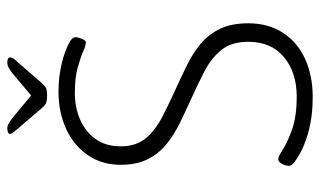

<svg xmlns="http://www.w3.org/2000/svg" viewBox="-200 -694 899 540"><g transform="rotate(-90 250.0 -424.5)"><path d="M246 5Q191 5 145 -8Q99 -21 67 -44Q53 -54 53 -62Q53 -70 58.5 -81Q64 -92 72 -92Q79 -92 99 -79Q119 -66 155.5 -53Q192 -40 248 -40Q316 -40 359 -76Q402 -112 402 -176Q402 -224 378.5 -252.5Q355 -281 318 -300Q281 -319 241 -337Q208 -352 175 -368Q142 -384 115 -405.5Q88 -427 72 -458.5Q56 -490 56 -535Q56 -587 82.5 -626.5Q109 -666 156 -688Q203 -710 263 -710Q302 -710 340.5 -701Q379 -692 404 -677Q415 -670 415 -661Q415 -656 410.5 -644.5Q406 -633 400 -633Q392 -633 375 -640.5Q358 -648 329.5 -656Q301 -664 258 -664Q218 -664 184 -649.5Q150 -635 129 -606.5Q108 -578 108 -535Q108 -491 131 -464Q154 -437 191 -418Q228 -399 272 -379Q305 -364 337.5 -348Q370 -332 396.5 -310Q423 -288 438.5 -255.5Q454 -223 454 -176Q454 -120 427.5 -79Q401 -38 354 -16.5Q307 5 246 5ZM343 -854Q358 -854 358 -846Q358 -841 354 -835.5Q350 -830 344 -824L285 -756Q277 -747 270 -744.5Q263 -742 251 -742Q238 -742 231 -744.5Q224 -747 217 -755L158 -824Q153 -830 148 -836Q143 -842 143 -846Q143 -854 160 -854Q169 -854 187 -840L251 -787L314 -840Q331 -854 343 -854Z"/></g></svg>

Font: Asap ExtraLight
Style: Regular
Weight: 200
Designer: Pablo Cosgaya
Foundry: Omnibus-Type
Version: Version 3.001; ttfautohint (v1.8.4.7-5d5b)